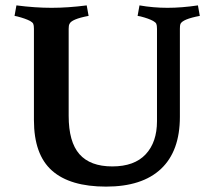

<svg xmlns="http://www.w3.org/2000/svg" viewBox="-20 -679 794 713"><path d="M648 -572V-245Q648 -118 578 -52Q508 14 374 14Q240 14 173 -45.5Q106 -105 106 -233V-572Q106 -585 103.5 -590.5Q101 -596 92 -601Q75 -610 44 -618L34 -620L41 -659Q110 -650 171.5 -650Q233 -650 302 -659L309 -620Q245 -608 238 -590Q235 -585 235 -572V-249Q235 -152 275 -106.5Q315 -61 397 -61Q479 -61 521 -106Q563 -151 563 -229V-572Q563 -585 560.5 -590.5Q558 -596 549 -601Q533 -610 502 -618L491 -620L498 -659Q549 -650 602 -650Q655 -650 715 -659L722 -620Q658 -608 650 -590Q648 -585 648 -572Z"/></svg>

Font: Buenard
Style: Bold
Weight: 700
Foundry: FontFuror
Version: Version 1.002 2011